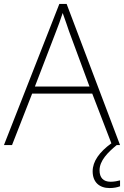

<svg xmlns="http://www.w3.org/2000/svg" viewBox="-20 -736 630 974"><path d="M485 128C485 79 527 37 572 0H589L318 -716H281L0 0H41L143 -261H448L545 -9C484 35 450 83 450 133C450 189 485 218 536 218C558 218 576 214 589 209V179C578 182 560 186 541 186C504 186 485 165 485 128ZM330 -578 434 -297H157L265 -578C275 -604 288 -638 298 -670C310 -636 323 -600 330 -578Z"/></svg>

Font: Noto Sans Thai Looped ExtraLight
Style: Regular
Weight: 200
Designer: Sasikarn Vongin, Ben Mitchell
Foundry: The Fontpad Ltd
Version: Version 1.001